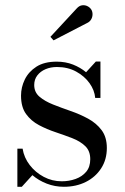

<svg xmlns="http://www.w3.org/2000/svg" viewBox="-20 -705 479 735"><path d="M46.5 10V-136H66.5Q72 -101.5 93.8 -73.2Q115.5 -45 147.5 -28Q179.5 -11 216.5 -11Q244.5 -11 269.5 -20Q294.5 -29 310 -47.5Q325.5 -66 325.5 -95.5Q325.5 -127 306.5 -145.5Q287.5 -164 257.2 -175.8Q227 -187.5 193.2 -198.8Q159.5 -210 129.2 -226Q99 -242 79.8 -268.5Q60.5 -295 60.5 -339Q60.5 -371 75 -400.8Q89.5 -430.5 119.5 -449.8Q149.5 -469 197 -469Q231 -469 259.5 -457.8Q288 -446.5 309.5 -428.5L347 -469.5H364.5V-330H344.5Q342 -359.5 322.8 -386.5Q303.5 -413.5 271.5 -431Q239.5 -448.5 198 -448.5Q174 -448.5 154.5 -440.2Q135 -432 123 -416.5Q111 -401 111 -379.5Q111 -352 131.2 -334.8Q151.5 -317.5 183 -305Q214.5 -292.5 250 -280.2Q285.5 -268 317.2 -250.8Q349 -233.5 369 -206.8Q389 -180 389 -138.5Q389 -94 367.2 -60.5Q345.5 -27 308.5 -8.5Q271.5 10 224.5 10Q190 10 159 -2Q128 -14 104 -34.5L63.5 10ZM185 -550.5 173 -564 274 -673Q283.5 -683.5 294.8 -684.8Q306 -686 315.5 -681Q325 -676 330 -667.5Q334.5 -659.5 334.2 -649.5Q334 -639.5 329.2 -631.2Q324.5 -623 316.5 -618.5Z"/></svg>

Font: Bodoni Moda 11pt
Style: Regular
Weight: 400
Version: Version 2.004